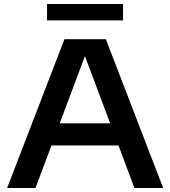

<svg xmlns="http://www.w3.org/2000/svg" viewBox="-20 -935 847 955"><path d="M648.5 0 569.5 -211.5H236L156.5 0H15.5L300.5 -740H506.5L791.5 0ZM277 -321.5H528L402.5 -656ZM214 -833.5V-915H592V-833.5Z"/></svg>

Font: Encode Sans Expanded SemiBold
Style: Regular
Weight: 600
Width: 7
Designer: Multiple Designers
Foundry: Impallari Type
Version: Version 2.000